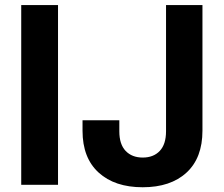

<svg xmlns="http://www.w3.org/2000/svg" viewBox="-20 -748 905 777"><path d="M214.8 -727.5V0H65.9V-727.5ZM557.6 9.8Q444.3 9.8 379.2 -49.6Q314 -108.9 314 -218.8V-261.2H462.9V-216.3Q462.9 -164.1 488.5 -137.2Q514.2 -110.4 557.6 -110.4Q601.1 -110.4 626.5 -137.2Q651.9 -164.1 651.9 -216.8V-727.5H799.3V-219.2Q799.3 -108.9 734.9 -49.6Q670.4 9.8 557.6 9.8Z"/></svg>

Font: Inter-Bold
Style: Bold
Weight: 700
Designer: Rasmus Andersson
Foundry: rsms
Version: Version 4.000;git-a52131595